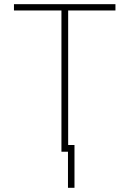

<svg xmlns="http://www.w3.org/2000/svg" viewBox="-20 -727 620 920"><path d="M46.9 -707H533.2V-676.8H306.6V-32.2H336.9V172.9H305.7V0H274.4V-676.8H46.9Z"/></svg>

Font: Pretendard Thin
Style: Regular
Weight: 100
Designer: Base glyphs from Inter by Rasmus Andersson; Hangeul glyphs from Noto Sans CJK(Source Han Sans) by Jang Soo-young and Kan
Foundry: Kil Hyung-jin
Version: Version 1.309